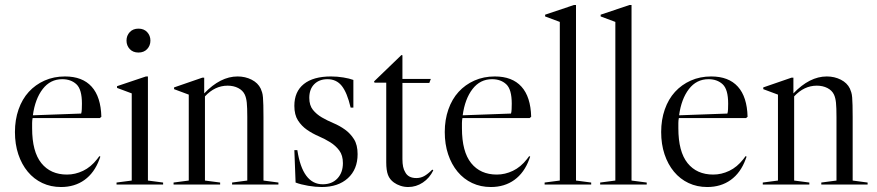

<svg xmlns="http://www.w3.org/2000/svg" viewBox="-20 -741 3520 771"><path d="M381 -267H111Q109 -257 109 -247Q109 -237 109 -226Q109 -132 146 -86Q183 -40 249 -40Q282 -40 313.5 -55Q345 -70 370 -102L379 -114L383 -112L379 -101Q359 -47 319.5 -18.5Q280 10 225 10Q184 10 150 -6Q116 -22 91.5 -51.5Q67 -81 53.5 -121.5Q40 -162 40 -211Q40 -260 54.5 -301.5Q69 -343 95.5 -372Q122 -401 159 -417.5Q196 -434 241 -434Q311 -434 348 -393Q385 -352 387 -272ZM230 -423Q182 -423 151.5 -383.5Q121 -344 112 -278L306 -285Q308 -291 308.5 -302.5Q309 -314 309 -325Q309 -382 287 -402.5Q265 -423 230 -423Z M488 -578Q488 -598 501 -612Q514 -626 536 -626Q558 -626 571 -612Q584 -598 584 -578Q584 -558 571 -544Q558 -530 536 -530Q514 -530 501 -544Q488 -558 488 -578ZM635 -8V0H448V-8L509 -16V-366L450 -388V-395L566 -434H574V-16Z M864 -8V0H677V-8L738 -16V-361L679 -383V-390L792 -429H800V-366Q865 -434 934 -434Q965 -434 990.5 -421Q1016 -408 1027 -385Q1030 -378 1032.5 -370Q1035 -362 1036 -349.5Q1037 -337 1037.5 -318Q1038 -299 1038 -271V-16L1098 -8V0H912V-8L973 -16V-271Q973 -309 971 -328.5Q969 -348 963 -361Q955 -378 936.5 -387.5Q918 -397 894 -397Q843 -397 803 -354V-16Z M1309 -434Q1334 -434 1358.5 -430Q1383 -426 1399 -420V-309H1388Q1374 -369 1352.5 -396Q1331 -423 1295 -423Q1262 -423 1242 -403Q1222 -383 1222 -348Q1222 -318 1236.5 -300Q1251 -282 1272.5 -269.5Q1294 -257 1319 -246.5Q1344 -236 1365.5 -220.5Q1387 -205 1401.5 -182Q1416 -159 1416 -122Q1416 -61 1377 -25.5Q1338 10 1272 10Q1247 10 1217.5 5Q1188 0 1167 -8L1162 -138H1174Q1195 -1 1276 -1Q1313 -1 1335 -24.5Q1357 -48 1357 -86Q1357 -117 1342.5 -136.5Q1328 -156 1306.5 -169.5Q1285 -183 1259.5 -194Q1234 -205 1212.5 -220Q1191 -235 1176.5 -257.5Q1162 -280 1162 -316Q1162 -373 1200 -403.5Q1238 -434 1309 -434Z M1596 -519V-424H1710L1704 -408H1596V-102Q1596 -67 1607 -50Q1619 -26 1652 -26Q1669 -26 1683.5 -34Q1698 -42 1716 -60L1720 -57Q1705 -26 1678 -8Q1651 10 1619 10Q1603 10 1588 5Q1573 0 1562 -8Q1545 -20 1538 -38.5Q1531 -57 1531 -89V-409H1484L1482 -414L1592 -520Z M2107 -267H1837Q1835 -257 1835 -247Q1835 -237 1835 -226Q1835 -132 1872 -86Q1909 -40 1975 -40Q2008 -40 2039.5 -55Q2071 -70 2096 -102L2105 -114L2109 -112L2105 -101Q2085 -47 2045.5 -18.5Q2006 10 1951 10Q1910 10 1876 -6Q1842 -22 1817.5 -51.5Q1793 -81 1779.5 -121.5Q1766 -162 1766 -211Q1766 -260 1780.5 -301.5Q1795 -343 1821.5 -372Q1848 -401 1885 -417.5Q1922 -434 1967 -434Q2037 -434 2074 -393Q2111 -352 2113 -272ZM1956 -423Q1908 -423 1877.5 -383.5Q1847 -344 1838 -278L2032 -285Q2034 -291 2034.5 -302.5Q2035 -314 2035 -325Q2035 -382 2013 -402.5Q1991 -423 1956 -423Z M2354 -8V0H2167V-8L2228 -16V-653L2169 -675V-682L2285 -721H2293V-16Z M2577 -8V0H2390V-8L2451 -16V-653L2392 -675V-682L2508 -721H2516V-16Z M2976 -267H2706Q2704 -257 2704 -247Q2704 -237 2704 -226Q2704 -132 2741 -86Q2778 -40 2844 -40Q2877 -40 2908.5 -55Q2940 -70 2965 -102L2974 -114L2978 -112L2974 -101Q2954 -47 2914.5 -18.5Q2875 10 2820 10Q2779 10 2745 -6Q2711 -22 2686.5 -51.5Q2662 -81 2648.5 -121.5Q2635 -162 2635 -211Q2635 -260 2649.5 -301.5Q2664 -343 2690.5 -372Q2717 -401 2754 -417.5Q2791 -434 2836 -434Q2906 -434 2943 -393Q2980 -352 2982 -272ZM2825 -423Q2777 -423 2746.5 -383.5Q2716 -344 2707 -278L2901 -285Q2903 -291 2903.5 -302.5Q2904 -314 2904 -325Q2904 -382 2882 -402.5Q2860 -423 2825 -423Z M3230 -8V0H3043V-8L3104 -16V-361L3045 -383V-390L3158 -429H3166V-366Q3231 -434 3300 -434Q3331 -434 3356.5 -421Q3382 -408 3393 -385Q3396 -378 3398.5 -370Q3401 -362 3402 -349.5Q3403 -337 3403.5 -318Q3404 -299 3404 -271V-16L3464 -8V0H3278V-8L3339 -16V-271Q3339 -309 3337 -328.5Q3335 -348 3329 -361Q3321 -378 3302.5 -387.5Q3284 -397 3260 -397Q3209 -397 3169 -354V-16Z"/></svg>

Font: Libre Caslon Display
Style: Regular
Weight: 400
Designer: Pablo Impallari, Rodrigo Fuenzalida
Foundry: Pablo Impallari, Rodrigo Fuenzalida
Version: Version 1.002; ttfautohint (v1.5)